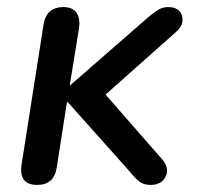

<svg xmlns="http://www.w3.org/2000/svg" viewBox="-20 -515 556 542"><path d="M85 7Q32 7 41 -51L103 -446Q111 -495 159 -495Q185 -495 196 -479Q207 -463 203 -435L177 -275H179L398 -466Q410 -476 423.5 -485.5Q437 -495 455 -495Q476 -495 486.5 -483.5Q497 -472 495 -455Q493 -438 476 -424L278 -248L438 -65Q459 -40 447.5 -16.5Q436 7 405 7Q386 7 374 -2Q362 -11 346 -31L171 -227H169L140 -41Q132 7 85 7Z"/></svg>

Font: Nunito SemiBold
Style: Italic
Weight: 600
Italic angle: -9°
Designer: Vernon Adams
Foundry: Vernon Adams
Version: Version 3.601; ttfautohint (v1.8.2.53-6de2)